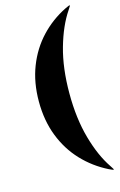

<svg xmlns="http://www.w3.org/2000/svg" viewBox="-127 -777 588 942"><g transform="rotate(-15 167.0 -306.5)"><path d="M60 -306Q60 -403 90.8 -482Q121.5 -561 176.8 -619.8Q232 -678.5 305 -714.5Q326.5 -725 328.5 -723.5Q329.5 -722.5 327.5 -718.8Q325.5 -715 317 -702Q272 -635.5 243.5 -535Q215 -434.5 215 -306Q215 -178 243.5 -77Q272 24 317 90Q325.5 102.5 327.5 106.5Q329.5 110.5 328.5 111.5Q326.5 113 305 102.5Q232 66 176.8 7.5Q121.5 -51 90.8 -130Q60 -209 60 -306Z"/></g></svg>

Font: Fraunces 144pt Black
Style: Regular
Weight: 900
Version: Version 1.000;[0bf87f6ff]